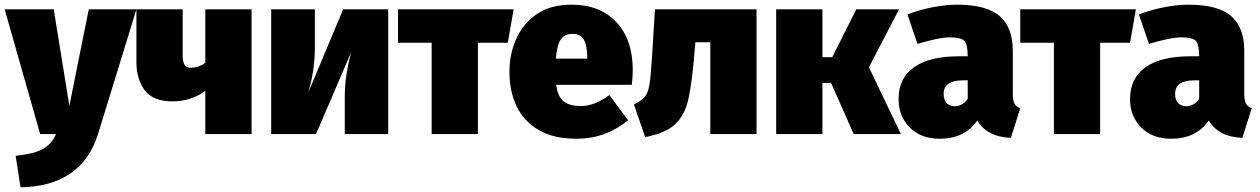

<svg xmlns="http://www.w3.org/2000/svg" viewBox="-35 -574 5394 822"><path d="M53 228 32 93Q106 86 145.5 65.5Q185 45 205 0H137L-15 -534H195L262 -121L345 -534H549L385 -1Q315 223 53 228Z M1042 0H844V-185Q783 -140 703 -140Q621 -140 585 -187Q549 -234 549 -310V-534H747V-336Q747 -284 779 -284Q816 -284 844 -305V-534H1042Z M1627 0H1441V-160Q1441 -249 1469 -352L1318 0H1126V-534H1313V-370Q1313 -274 1285 -178L1434 -534H1627Z M2011 0H1813V-391H1669V-534H2164L2139 -391H2011Z M2434 20Q2335 20 2271 -17.5Q2207 -55 2176.5 -119.5Q2146 -184 2146 -266Q2146 -342 2175 -407.5Q2204 -473 2263 -513.5Q2322 -554 2412 -554Q2534 -554 2604 -479Q2674 -404 2674 -274Q2674 -249 2670 -211H2346Q2353 -160 2378 -140Q2403 -120 2453 -120Q2510 -120 2574 -167L2654 -59Q2557 20 2434 20ZM2479 -323V-330Q2479 -378 2465 -403.5Q2451 -429 2416 -429Q2382 -429 2365.5 -404.5Q2349 -380 2345 -323Z M2727 13 2679 -127Q2712 -143 2725.5 -159.5Q2739 -176 2745 -209Q2751 -242 2756 -324L2769 -534H3204V0H3006V-393H2942L2940 -369Q2929 -229 2913 -153.5Q2897 -78 2852 -39Q2811 -3 2727 13Z M3822 0H3620L3523 -219H3486V0H3288V-534H3486V-329H3528L3631 -534H3814L3685 -286Z M3988 20Q3908 20 3860 -28Q3812 -76 3812 -150Q3812 -239 3878 -286Q3944 -333 4070 -333H4108Q4108 -380 4095.5 -397Q4083 -414 4031 -414Q3985 -414 3893 -386L3850 -512Q3901 -532 3958 -543Q4015 -554 4061 -554Q4189 -554 4245 -505Q4301 -456 4301 -357V-173Q4301 -145 4308 -131Q4315 -117 4333 -111L4293 16Q4192 13 4149 -58Q4095 20 3988 20ZM4049 -119Q4087 -119 4108 -151V-230H4087Q4005 -230 4005 -172Q4005 -124 4049 -119Z M4675 0H4477V-391H4333V-534H4828L4803 -391H4675Z M4979 20Q4899 20 4851 -28Q4803 -76 4803 -150Q4803 -239 4869 -286Q4935 -333 5061 -333H5099Q5099 -380 5086.5 -397Q5074 -414 5022 -414Q4976 -414 4884 -386L4841 -512Q4892 -532 4949 -543Q5006 -554 5052 -554Q5180 -554 5236 -505Q5292 -456 5292 -357V-173Q5292 -145 5299 -131Q5306 -117 5324 -111L5284 16Q5183 13 5140 -58Q5086 20 4979 20ZM5040 -119Q5078 -119 5099 -151V-230H5078Q4996 -230 4996 -172Q4996 -124 5040 -119Z"/></svg>

Font: Trujillo Black
Style: Regular
Weight: 900
Designer: Fira Sans original fonts by bBox Type GmbH, Carrois Corporate GbR, & Edenspiekermann AG / Changes by Cristiano Sobral
Foundry: Fira Sans original fonts by bBox Type GmbH, Carrois Corporate GbR, & Edenspiekermann AG / Changes by Cristiano Sobral
Version: Version 4.301;July 28, 2020;FontCreator 13.0.0.2655 64-bit